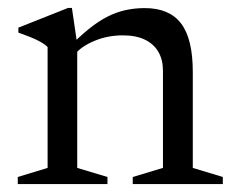

<svg xmlns="http://www.w3.org/2000/svg" viewBox="-20 -466 593 486"><path d="M175.5 -354V-41L252 -18V0H25V-18L100.5 -41V-347Q92.5 -355 76.5 -363.2Q60.5 -371.5 26.5 -383.5V-396L152.5 -446H162ZM316 -18 392.5 -41V-287Q392.5 -314.5 381 -334.5Q369.5 -354.5 347 -365.5Q324.5 -376.5 291 -376.5Q251.5 -376.5 217.8 -362Q184 -347.5 169.5 -328L151.5 -343.5Q179.5 -372 203.8 -391.8Q228 -411.5 250.8 -423.2Q273.5 -435 297 -440.2Q320.5 -445.5 346.5 -445.5Q408.5 -445.5 438.2 -406.8Q468 -368 468 -284V-41L544 -18V0H316Z"/></svg>

Font: Newsreader 24pt
Style: Regular
Weight: 400
Designer: Hugues Gentile
Foundry: Production Type
Version: Version 1.003